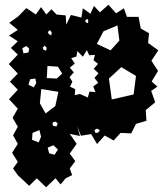

<svg xmlns="http://www.w3.org/2000/svg" viewBox="-20 -571 701 809"><path d="M55 167 35 139 55 111 31 73 55 35 35 -1 55 -37 33 -75 55 -113 18 -153 55 -193 22 -227 55 -261 17 -301 55 -341 26 -369 55 -397 18 -421 55 -445 19 -475 57 -502 91 -537 131 -510 153 -541 175 -510 197 -532 218 -510 257 -506 259 -467 279 -508 323 -497 329 -536 361 -513 376 -546 401 -519 437 -551 469 -515 502 -536 515 -500H564L573 -451L608 -431L604 -390L647 -359L618 -315L646 -272L619 -228L643 -206L617 -188L634 -140L594 -107L597 -62L553 -49L533 -9L488 -11L459 21L421 0L389 36L364 -6L321 1L305 -40L317 2L274 -7L303 35L274 76L297 108L274 139L284 167L257 180L235 206L214 180L174 218L135 180L103 212ZM352 -484 348 -492 340 -486V-478L351 -473ZM475 -464 416 -439 388 -386 446 -359 483 -400ZM191 -444 181 -436 186 -427 196 -422 198 -434ZM168 -379 160 -370 163 -362 174 -357 177 -370ZM103 -366 91 -377 74 -368 79 -346 100 -350ZM350 -160 357 -185 382 -183 373 -207 394 -222 378 -243 395 -262 375 -281 393 -302 374 -317 380 -340 356 -338 346 -360 329 -332 306 -356 302 -333 280 -326 295 -303 274 -286 291 -266 273 -246 285 -227 275 -206 297 -195 295 -170 317 -175ZM224 -290 180 -293 177 -242 219 -240 242 -261ZM553 -251 491 -288 439 -240 451 -152 543 -173ZM129 -240 107 -237 100 -214 122 -203 133 -221ZM226 -184 154 -196 148 -136 172 -93 213 -124ZM223 -52 212 -59 201 -54 203 -41 218 -38ZM388 -29 378 -23 382 -11 393 -12 401 -23ZM146 -23 117 -11 115 18 143 29 153 5ZM224 59 205 41 181 51 187 75 210 81Z"/></svg>

Font: Rubik Gemstones
Style: Regular
Weight: 400
Designer: Hubert and Fischer, NaN
Foundry: Hubert and Fischer, NaN
Version: Version 2.200